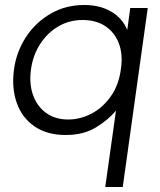

<svg xmlns="http://www.w3.org/2000/svg" viewBox="-20 -528 642 768"><path d="M401 220 444 -86Q414 -49 364 -18.5Q314 12 243 12Q168 12 118 -22.5Q68 -57 47 -116.5Q26 -176 36 -251Q46 -322 84 -380Q122 -438 182 -473Q242 -508 317 -508Q380 -508 425 -481.5Q470 -455 489 -408L501 -496H571L471 220ZM253 -50Q301 -50 346 -73.5Q391 -97 423.5 -143Q456 -189 464 -255Q472 -312 455 -355.5Q438 -399 401 -423.5Q364 -448 310 -448Q257 -448 213.5 -422.5Q170 -397 141 -352.5Q112 -308 104 -251Q96 -195 111.5 -149.5Q127 -104 163.5 -77Q200 -50 253 -50Z"/></svg>

Font: Host Grotesk Light
Style: Italic
Weight: 300
Italic angle: -8°
Designer: Doğukan Karapınar based on Poppins by Indian Type Foundry, Jonny Pinhorn
Foundry: Element Type
Version: Version 1.001; ttfautohint (v1.8.4.7-5d5b)